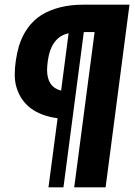

<svg xmlns="http://www.w3.org/2000/svg" viewBox="-20 -800 578 820"><path d="M431 0H297L384 -663H338L251 0H187L226 -295Q86 -314 51 -425Q43 -450 43 -481Q43 -539 61 -604Q89 -692 157 -736Q230 -780 336 -780H533ZM241 -413 273 -658Q198 -642 184 -539Q181 -512 181 -502Q181 -428 241 -413Z"/></svg>

Font: Tanohe Sans SemiBold
Style: Italic
Weight: 600
Designer: Village Type and Design LLC & Cristiano Sobral
Foundry: Cooper Hewitt Smithsonian Design Museum
Version: Version 1.00;September 29, 2021;FontCreator 13.0.0.2655 64-b